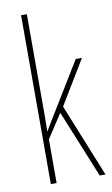

<svg xmlns="http://www.w3.org/2000/svg" viewBox="-87 -806 497 851"><g transform="rotate(-10 162.0 -380.0)"><path d="M97 -361V-760H71V0H97V-197L167 -304L291 0H317L184 -329L304 -527H276L128 -285C116 -266 110 -255 97 -233H96C97 -278 97 -314 97 -361Z"/></g></svg>

Font: Noto Sans Malayalam ExtraCondensed Thin
Style: Regular
Weight: 100
Width: 2
Designer: Jelle Bosma - Monotype Design Team
Foundry: Monotype Imaging Inc.
Version: Version 2.104